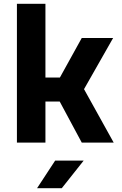

<svg xmlns="http://www.w3.org/2000/svg" viewBox="-20 -750 640 1010"><path d="M69 0V-730H219V-342H295L410 -550H575L422 -281L578 0H410L294 -216H219V0ZM175 240 270 95H420L305 240Z"/></svg>

Font: NKDuy Mono ExtraBold
Style: Regular
Weight: 800
Monospace: yes
Designer: NKDuy
Foundry: NKDuy
Version: Version 2.251; ttfautohint (v1.8.4.7-5d5b)